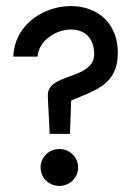

<svg xmlns="http://www.w3.org/2000/svg" viewBox="-20 -614 437 634"><path d="M24 -427H104C111 -522 288 -564 291 -438C293 -347 132 -376 138 -295L144 -172H211L215 -282C291 -315 369 -333 369 -438C369 -667 31 -627 24 -427ZM114 -61C114 -27 142 0 176 0C210 0 238 -27 238 -61C238 -95 210 -122 176 -122C142 -122 114 -95 114 -61Z"/></svg>

Font: Charger Pro
Style: Nar
Weight: 400
Designer: Jasper
Foundry: Cannot Into Space Fonts
Version: Version 1.09